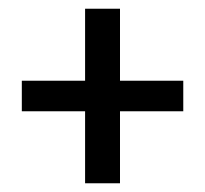

<svg xmlns="http://www.w3.org/2000/svg" viewBox="-20 -520 470 440"><path d="M175 -100V-265H30V-335H175V-500H255V-335H400V-265H255V-100Z"/></svg>

Font: Cuprum
Style: Regular
Weight: 400
Designer: Jovanny Lemonad
Foundry: Jovanny Lemonad
Version: Version 3.000